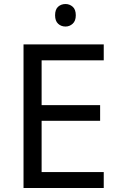

<svg xmlns="http://www.w3.org/2000/svg" viewBox="-20 -935 596 955"><path d="M496 0H97V-714H496V-635H187V-412H478V-334H187V-79H496ZM306 -915Q326 -915 341.5 -901.5Q357 -888 357 -859Q357 -831 341.5 -817Q326 -803 306 -803Q284 -803 269 -817Q254 -831 254 -859Q254 -888 269 -901.5Q284 -915 306 -915Z"/></svg>

Font: Noto Sans Cypro Minoan
Style: Regular
Weight: 400
Designer: David Williams
Foundry: David Williams
Version: Version 1.503; ttfautohint (v1.8.4.7-5d5b)